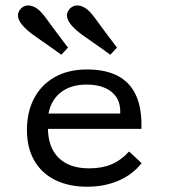

<svg xmlns="http://www.w3.org/2000/svg" viewBox="-20 -686 641 717"><path d="M305.6 11.3Q237.1 11.3 186.3 -13.7Q135.5 -38.7 108.1 -86.3Q80.6 -133.9 80.6 -200.8Q80.6 -268.5 107.7 -319.4Q134.7 -370.2 185.1 -398.4Q235.5 -426.6 304.8 -426.6Q375 -426.6 421 -402Q466.9 -377.4 488.7 -328.2Q510.5 -279 508.1 -204.8H125L124.2 -262.1H429Q430.6 -296.8 416.1 -320.6Q401.6 -344.4 373 -357.3Q344.4 -370.2 303.2 -370.2Q241.1 -370.2 203.2 -337.9Q165.3 -305.6 158.9 -247.6L161.3 -245.2Q160.5 -239.5 159.7 -229.8Q158.9 -220.2 158.9 -209.7Q158.9 -136.3 198.8 -96.8Q238.7 -57.3 312.9 -57.3Q360.5 -57.3 396 -72.2Q431.5 -87.1 462.1 -120.2L508.9 -76.6Q475 -33.9 422.6 -11.3Q370.2 11.3 305.6 11.3ZM208.9 -481.5Q175 -506.5 148.4 -524.6Q121.8 -542.7 102.4 -556.9Q83.1 -571 71 -583.9Q50.8 -604 47.6 -622.2Q44.4 -640.3 58.9 -654.8Q72.6 -667.7 91.1 -665.3Q109.7 -662.9 128.2 -646Q138.7 -636.3 152.8 -616.9Q166.9 -597.6 187.1 -570.2Q207.3 -542.7 233.9 -508.1ZM391.9 -481.5Q358.1 -506.5 331.5 -524.6Q304.8 -542.7 285.5 -556.9Q266.1 -571 254 -583.9Q233.9 -604 230.6 -622.2Q227.4 -640.3 241.9 -654.8Q255.6 -667.7 274.2 -665.3Q292.7 -662.9 311.3 -646Q321.8 -636.3 335.9 -616.9Q350 -597.6 370.2 -570.2Q390.3 -542.7 416.9 -508.1Z"/></svg>

Font: Playfair 5pt SemiExpanded Light
Style: Regular
Weight: 300
Width: 6
Designer: Claus Eggers Sørensen
Foundry: Claus Eggers Sørensen
Version: Version 2.203